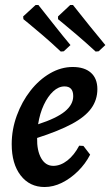

<svg xmlns="http://www.w3.org/2000/svg" viewBox="-20 -739 443 771"><path d="M371 -381Q371 -338 346.5 -304Q322 -270 269 -241.5Q216 -213 129 -185Q128 -134 145.5 -103.5Q163 -73 194 -73Q223 -73 250.5 -94.5Q278 -116 298 -154L315 -153L342 -118Q323 -81 293 -51.5Q263 -22 228.5 -5Q194 12 159 12Q99 12 63 -34.5Q27 -81 27 -160Q27 -219 47.5 -275Q68 -331 102.5 -375Q137 -419 181 -444.5Q225 -470 272 -470Q319 -470 345 -447Q371 -424 371 -381ZM239 -392Q215 -392 193.5 -372Q172 -352 156 -318Q140 -284 133 -240Q207 -264 240.5 -291.5Q274 -319 274 -353Q274 -392 239 -392ZM364 -532Q326 -567 291.5 -596.5Q257 -626 235 -644Q213 -662 213 -662V-673L262 -719H273Q273 -719 292.5 -694.5Q312 -670 342 -632.5Q372 -595 403 -558L376 -533ZM224 -532Q187 -567 152.5 -596.5Q118 -626 96 -644Q74 -662 74 -662L73 -673L123 -719H134Q134 -719 153.5 -694.5Q173 -670 202.5 -632.5Q232 -595 263 -558L236 -533Z"/></svg>

Font: Alegreya SemiBold
Style: Italic
Weight: 600
Italic angle: -7°
Designer: Juan Pablo del Peral
Foundry: Huerta Tipografica
Version: Version 2.009